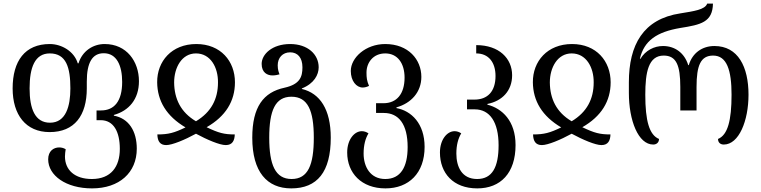

<svg xmlns="http://www.w3.org/2000/svg" viewBox="-20 -792 4219 1064"><path d="M490 252C641 252 738 165 738 32C738 -65 694 -136 611 -151V-155C694 -178 750 -242 750 -342C750 -451 682 -548 560 -548C495 -548 436 -509 415 -441H411C391 -508 321 -548 256 -548C118 -548 50 -454 50 -302C50 -156 123 -60 255 -60C393 -60 461 -152 461 -302V-340C461 -446 492 -497 555 -497C627 -497 657 -428 657 -338C657 -231 613 -180 540 -180H515V-126H538C609 -126 644 -63 644 33C644 132 595 200 489 200C394 200 340 150 340 75C340 62 342 48 344 35C333 28 320 25 308 25C277 25 247 45 247 91C247 180 345 252 490 252ZM257 -112C174 -112 144 -189 144 -302C144 -418 173 -496 256 -496C347 -496 370 -418 370 -302C370 -205 346 -112 257 -112Z M901 12C934 12 1004 -17 1066 -51C1127 -18 1197 12 1231 12C1268 12 1280 -13 1281 -47C1222 -47 1192 -55 1125 -87C1230 -147 1282 -231 1282 -336C1282 -453 1203 -548 1068 -548C931 -548 850 -452 851 -336C852 -232 903 -148 1008 -86C946 -56 914 -47 852 -47C853 -8 868 12 901 12ZM1066 -120C981 -170 946 -245 945 -335C945 -417 987 -496 1066 -496C1147 -496 1189 -418 1188 -335C1188 -244 1151 -171 1066 -120Z M1594 252C1738 252 1813 161 1813 -29C1813 -186 1753 -275 1653 -299V-302C1721 -329 1746 -378 1746 -419C1746 -491 1685 -548 1588 -548C1488 -548 1430 -491 1430 -438C1430 -389 1462 -374 1490 -374C1505 -374 1518 -377 1529 -380C1525 -391 1519 -405 1519 -430C1519 -472 1546 -502 1588 -502C1629 -502 1656 -473 1656 -419C1656 -366 1642 -325 1557 -306C1440 -281 1378 -200 1378 -29C1378 161 1460 252 1594 252ZM1596 200C1506 200 1472 122 1472 -29C1472 -179 1505 -256 1595 -256C1686 -256 1719 -179 1719 -29C1719 122 1687 200 1596 200Z M2116 252C2246 252 2333 167 2333 22C2333 -108 2259 -178 2177 -193V-197C2259 -220 2315 -282 2315 -366C2315 -462 2243 -548 2115 -548C2006 -548 1924 -472 1924 -399C1924 -343 1955 -307 1990 -307C2001 -307 2013 -310 2025 -316C2013 -344 2011 -361 2011 -390C2011 -445 2048 -496 2115 -496C2184 -496 2222 -440 2222 -362C2222 -271 2178 -220 2105 -220H2064V-166H2107C2190 -166 2239 -103 2239 23C2239 134 2200 200 2115 200C2032 200 1995 132 1995 59C1995 12 2005 -25 2022 -53C2010 -61 1998 -65 1985 -65C1944 -65 1904 -19 1904 53C1904 167 1983 252 2116 252Z M2625 252C2754 252 2837 167 2837 12C2837 -122 2763 -191 2681 -212V-216C2763 -232 2818 -289 2818 -375C2818 -468 2746 -542 2619 -542V-496C2688 -496 2726 -446 2726 -371C2726 -285 2682 -240 2609 -240H2568V-186H2611C2694 -186 2743 -116 2743 13C2743 134 2708 200 2624 200C2539 200 2509 132 2509 59C2509 12 2519 -25 2536 -53C2524 -61 2512 -65 2499 -65C2458 -65 2418 -19 2418 53C2418 167 2491 252 2625 252Z M2983 12C3016 12 3086 -17 3148 -51C3209 -18 3279 12 3313 12C3350 12 3362 -13 3363 -47C3304 -47 3274 -55 3207 -87C3312 -147 3364 -231 3364 -336C3364 -453 3285 -548 3150 -548C3013 -548 2932 -452 2933 -336C2934 -232 2985 -148 3090 -86C3028 -56 2996 -47 2934 -47C2935 -8 2950 12 2983 12ZM3148 -120C3063 -170 3028 -245 3027 -335C3027 -417 3069 -496 3148 -496C3229 -496 3271 -418 3270 -335C3270 -244 3233 -171 3148 -120Z M3600 9C3618 9 3632 -2 3632 -22C3578 -44 3556 -123 3556 -267C3556 -391 3573 -484 3658 -484C3728 -484 3750 -430 3750 -310V-180H3840V-310C3840 -430 3863 -484 3932 -484C4008 -484 4034 -403 4034 -267C4034 -125 4013 -44 3959 -22C3959 -3 3971 9 3991 9C4075 9 4128 -123 4128 -267C4128 -422 4070 -537 3939 -537C3872 -537 3817 -499 3797 -431H3794C3773 -499 3720 -537 3654 -537C3606 -537 3557 -513 3529 -466H3526C3549 -567 3620 -615 3750 -637C3864 -655 3929 -669 3931 -772H3899C3887 -738 3824 -730 3751 -718C3544 -687 3465 -543 3465 -336V-277C3465 -124 3517 9 3600 9Z"/></svg>

Font: Noto Serif Georgian SemiCondensed
Style: Regular
Weight: 400
Width: 4
Designer: Monotype Design Team, Akaki Razmadze
Foundry: Google LLC
Version: Version 2.003